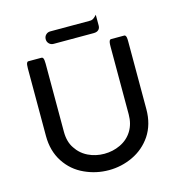

<svg xmlns="http://www.w3.org/2000/svg" viewBox="-121 -937 983 1059"><g transform="rotate(-15 370.0 -407.5)"><path d="M83.5 -255.9V-641.6Q83.5 -665 87.9 -673.3Q90.8 -679.2 96.7 -679.2H171.9Q177.7 -679.2 180.7 -673.3Q185.1 -665 185.1 -641.6V-252.9Q185.1 -194.8 211.4 -157.2Q219.7 -145 224.6 -139.4Q229.5 -133.8 233.9 -129.4Q252.9 -110.4 278.3 -98.1Q320.8 -77.6 369.9 -77.6Q418.9 -77.6 461.4 -97.7Q505.9 -118.7 530.5 -158.7Q555.2 -198.7 555.2 -252.9V-641.6Q555.2 -669.9 562 -676.3Q564.5 -679.2 568.4 -679.2H643.6Q647.5 -679.2 649.9 -676.8Q652.3 -674.3 653.3 -671.6Q654.3 -668.9 655.3 -665Q656.7 -656.7 656.7 -641.6V-255.9Q656.7 -168.5 614.7 -105.5Q573.7 -45.4 508.5 -14.6Q443.4 16.1 371.1 16.1Q298.8 16.1 233.9 -13.7Q165.5 -44.4 124.5 -107.4Q83.5 -170.4 83.5 -255.9ZM255.9 -807.1H484.4Q498.5 -807.1 512.7 -821.3L522 -830.6V-769.5Q522 -753.9 513.2 -745.6Q503.9 -735.8 484.4 -735.8H255.9Q240.7 -735.8 230.5 -746.1Q220.2 -756.3 220.2 -771.5Q220.2 -786.6 230.5 -796.9Q240.7 -807.1 255.9 -807.1Z"/></g></svg>

Font: YuPearl-Medium
Style: Medium
Weight: 500
Designer: Max Yao
Foundry: Max-Everyday
Version: Version 1.011; ttfautohint (v1.8.3)